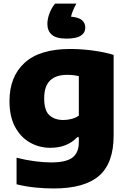

<svg xmlns="http://www.w3.org/2000/svg" viewBox="-20 -834 720 1084"><path d="M283.5 230Q232.5 230 179.5 224.8Q126.5 219.5 73.5 206.5V56.5Q127 70 177.5 76.5Q228 83 268 83Q353.5 83 389.2 55.5Q425 28 425 -31V-59.5H416Q360 0.5 264 0.5Q202.5 0.5 150 -28.8Q97.5 -58 65.5 -116.8Q33.5 -175.5 33.5 -263Q33.5 -401.5 119 -479.5Q204.5 -557.5 376.5 -557.5Q437.5 -557.5 503.8 -548.8Q570 -540 621.5 -524V-68.5Q621.5 87.5 539 158.8Q456.5 230 283.5 230ZM338 -156.5Q361 -156.5 383.8 -162.5Q406.5 -168.5 425 -181V-404.5Q412 -407.5 395 -409.5Q378 -411.5 359 -411.5Q296 -411.5 262.8 -379.5Q229.5 -347.5 229.5 -279Q229.5 -210 259 -183.2Q288.5 -156.5 338 -156.5ZM355 -616Q298 -616 272.8 -637.8Q247.5 -659.5 247.5 -698.5Q247.5 -727 259.5 -758.8Q271.5 -790.5 291 -813.5H411Q387.5 -770 381 -740Q425 -736 443.2 -719.8Q461.5 -703.5 461.5 -678.5Q461.5 -649 436.2 -632.5Q411 -616 355 -616Z"/></svg>

Font: Encode Sans SemiExpanded SemiExpanded ExtraBold
Style: Regular
Weight: 800
Width: 6
Designer: Multiple Designers
Foundry: Impallari Type
Version: Version 3.000; ttfautohint (v1.8.3) -l 8 -r 50 -G 200 -x 14 